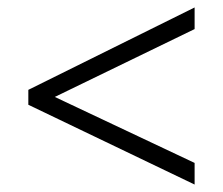

<svg xmlns="http://www.w3.org/2000/svg" viewBox="-20 -583 599 515"><path d="M56 -342 502 -563V-505L127 -323L502 -146V-88L56 -302Z"/></svg>

Font: Noto Sans Oriya Light
Style: Regular
Weight: 300
Version: Version 2.003